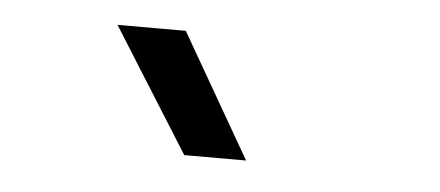

<svg xmlns="http://www.w3.org/2000/svg" viewBox="-28 -771 555 242"><g transform="rotate(5 250.0 -650.0)"><path d="M210.9 -571.8 112.8 -728H199.2L289.1 -571.8Z"/></g></svg>

Font: TASA Orbiter Deck
Style: Regular
Weight: 400
Designer: Weizhong Zhang
Version: Version 1.000;Glyphs 3.1.2 (3151)